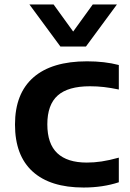

<svg xmlns="http://www.w3.org/2000/svg" viewBox="-20 -828 581 858"><path d="M47 -271.5Q47 -410 129.2 -482Q211.5 -554 369 -554Q448 -554 511 -537.5V-428Q475 -435.5 444.8 -439Q414.5 -442.5 382 -442.5Q284 -442.5 237.8 -401.2Q191.5 -360 191.5 -272.5Q191.5 -185.5 236 -143.5Q280.5 -101.5 368 -101.5Q400.5 -101.5 434 -106.5Q467.5 -111.5 511 -123.5V-13.5Q439.5 10 353.5 10Q204.5 10 125.8 -61.5Q47 -133 47 -271.5ZM394.5 -808H502.5L364 -620H250L111.5 -808H219.5L307 -687Z"/></svg>

Font: Encode Sans Expanded SemiBold
Style: Regular
Weight: 600
Width: 7
Designer: Multiple Designers
Foundry: Impallari Type
Version: Version 2.000